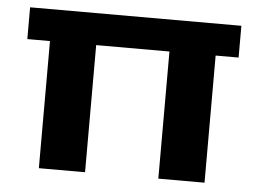

<svg xmlns="http://www.w3.org/2000/svg" viewBox="-44 -595 871 650"><g transform="rotate(5 392.0 -270.0)"><path d="M267 -432V0H110V-432ZM751 -540V-432H33V-540ZM673 -432V0H516V-432Z"/></g></svg>

Font: Pathway Extreme 72pt
Style: Bold
Weight: 700
Designer: Eduardo Rodriguez Tunni
Foundry: Eduardo Rodriguez Tunni
Version: Version 1.001;gftools[0.9.26]